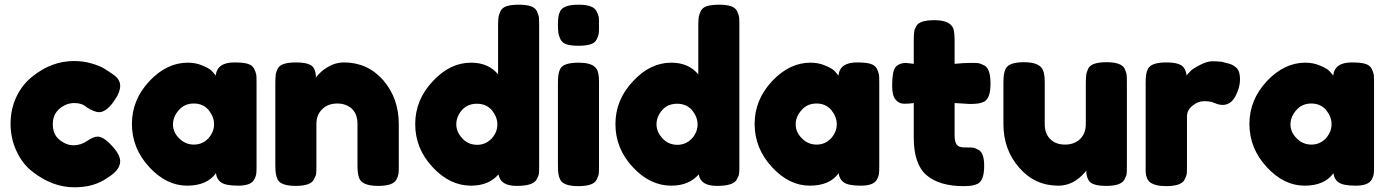

<svg xmlns="http://www.w3.org/2000/svg" viewBox="-20 -793 5914 818"><path d="M205 -264Q205 -306 234 -330Q262 -354 297 -354Q329 -354 348 -337Q382 -315 402 -315Q435 -315 471 -370Q492 -401 492 -428Q492 -453 466 -473Q459 -478 438 -492L422 -502Q406 -512 369 -523Q335 -533 295 -533Q200 -533 118 -467Q76 -434 51 -383Q25 -329 25 -266Q25 -202 51 -148Q76 -94 118 -62Q203 5 297 5Q381 5 437 -35Q492 -68 492 -106Q492 -129 469 -158Q425 -211 396 -211Q379 -211 352 -193Q324 -174 293 -174Q262 -174 233 -198Q205 -220 205 -264Z M899 -471Q891 -482 881 -492Q871 -502 842 -514Q814 -526 780 -526Q691 -526 617 -448Q542 -368 542 -265Q542 -161 616 -81Q689 -2 777 -2Q862 -2 900 -55Q903 -29 922 -16Q941 -2 995 -2Q1049 -2 1063 -28Q1071 -43 1072 -55Q1073 -62 1073 -89V-439Q1073 -466 1072 -474Q1070 -485 1063 -500Q1055 -515 1036 -521Q1017 -527 978 -527Q905 -527 899 -471ZM742 -324Q766 -352 806 -352Q845 -352 869 -324Q892 -295 892 -264Q892 -231 868 -204Q843 -177 806 -177Q769 -177 743 -204Q717 -230 717 -263Q717 -296 742 -324Z M1446 -527Q1406 -527 1371 -504Q1357 -496 1344 -483Q1329 -468 1326 -463Q1326 -488 1316 -504Q1302 -527 1241 -527Q1177 -527 1164 -502Q1157 -489 1155 -477Q1153 -461 1153 -443V-89Q1153 -69 1155 -55Q1157 -40 1163 -28Q1177 -1 1240 -1Q1303 -1 1317 -28Q1326 -44 1327 -54Q1328 -61 1328 -88V-265Q1328 -304 1353 -328Q1377 -352 1417 -352Q1455 -352 1480 -329Q1503 -306 1503 -265V-89Q1503 -54 1509 -38Q1519 -1 1591 -1Q1655 -1 1669 -28Q1676 -41 1678 -54Q1679 -61 1679 -88V-264Q1679 -374 1613 -451Q1546 -527 1446 -527Z M2113 -747Q2106 -732 2104 -721Q2102 -705 2102 -686V-476Q2061 -526 1987 -526Q1897 -526 1824 -447Q1749 -368 1749 -264Q1749 -160 1823 -81Q1896 -2 1987 -2Q2062 -2 2104 -50Q2111 -1 2182 -1Q2251 -1 2266 -28Q2275 -44 2276 -54Q2277 -61 2277 -88V-685Q2277 -712 2276 -720Q2274 -731 2267 -746Q2259 -761 2240 -767Q2221 -773 2190 -773Q2159 -773 2139 -767Q2121 -761 2113 -747ZM1950 -203Q1924 -231 1924 -263Q1924 -296 1948 -324Q1972 -351 2012 -351Q2052 -351 2076 -323Q2099 -294 2099 -263Q2099 -230 2075 -203Q2049 -176 2013 -176Q1975 -176 1950 -203Z M2357 -88Q2357 -67 2359 -53Q2361 -39 2367 -27Q2381 0 2444 0Q2507 0 2521 -26Q2530 -44 2531 -53Q2532 -60 2532 -87V-437Q2532 -459 2531 -466Q2529 -496 2513 -509Q2493 -526 2445 -526Q2381 -526 2367 -500Q2361 -488 2359 -474Q2357 -458 2357 -439ZM2522 -625Q2529 -638 2531 -651Q2532 -658 2532 -685Q2532 -712 2531 -720Q2530 -728 2521 -746Q2507 -773 2445 -773Q2381 -773 2367 -746Q2361 -735 2359 -721Q2357 -705 2357 -686Q2357 -666 2359 -652Q2361 -640 2368 -625Q2376 -610 2394 -604Q2413 -598 2445 -598Q2475 -598 2495 -604Q2515 -610 2522 -625Z M2966 -747Q2959 -732 2957 -721Q2955 -705 2955 -686V-476Q2914 -526 2840 -526Q2750 -526 2677 -447Q2602 -368 2602 -264Q2602 -160 2676 -81Q2749 -2 2840 -2Q2915 -2 2957 -50Q2964 -1 3035 -1Q3104 -1 3119 -28Q3128 -44 3129 -54Q3130 -61 3130 -88V-685Q3130 -712 3129 -720Q3127 -731 3120 -746Q3112 -761 3093 -767Q3074 -773 3043 -773Q3012 -773 2992 -767Q2974 -761 2966 -747ZM2803 -203Q2777 -231 2777 -263Q2777 -296 2801 -324Q2825 -351 2865 -351Q2905 -351 2929 -323Q2952 -294 2952 -263Q2952 -230 2928 -203Q2902 -176 2866 -176Q2828 -176 2803 -203Z M3552 -471Q3544 -482 3534 -492Q3524 -502 3495 -514Q3467 -526 3433 -526Q3344 -526 3270 -448Q3195 -368 3195 -265Q3195 -161 3269 -81Q3342 -2 3430 -2Q3515 -2 3553 -55Q3556 -29 3575 -16Q3594 -2 3648 -2Q3702 -2 3716 -28Q3724 -43 3725 -55Q3726 -62 3726 -89V-439Q3726 -466 3725 -474Q3723 -485 3716 -500Q3708 -515 3689 -521Q3670 -527 3631 -527Q3558 -527 3552 -471ZM3395 -324Q3419 -352 3459 -352Q3498 -352 3522 -324Q3545 -295 3545 -264Q3545 -231 3521 -204Q3496 -177 3459 -177Q3422 -177 3396 -204Q3370 -230 3370 -263Q3370 -296 3395 -324Z M4112 -350Q4131 -350 4147 -352Q4161 -354 4173 -360Q4200 -374 4200 -437Q4200 -500 4174 -514Q4156 -523 4148 -524Q4140 -525 4114 -525Q4086 -525 4047 -521V-619Q4047 -652 4042 -670Q4029 -707 3961 -707Q3897 -707 3884 -682Q3876 -668 3875 -658Q3873 -644 3873 -624V-521L3840 -525Q3816 -525 3800 -512Q3791 -504 3786 -486Q3781 -464 3781 -426Q3781 -385 3796 -368Q3810 -351 3832 -351Q3854 -351 3873 -354V-206Q3873 -94 3927 -47Q3982 0 4085 0Q4103 0 4119 -2Q4133 -4 4145 -10Q4173 -23 4173 -87Q4173 -140 4150 -154Q4134 -163 4124 -164Q4115 -165 4088 -165Q4064 -165 4056 -177Q4047 -189 4047 -216V-354Z M4489 -2Q4529 -2 4563 -24Q4578 -34 4590 -46Q4605 -61 4608 -66Q4608 -41 4618 -25Q4631 -1 4693 -1Q4755 -1 4770 -27Q4779 -43 4780 -53Q4781 -60 4781 -86V-440Q4781 -467 4780 -475Q4778 -486 4771 -501Q4757 -528 4694 -528Q4631 -528 4617 -502Q4610 -487 4608 -476Q4606 -460 4606 -441V-264Q4606 -225 4582 -201Q4557 -177 4518 -177Q4478 -177 4455 -200Q4431 -223 4431 -264V-439Q4431 -474 4425 -490Q4413 -528 4343 -528Q4279 -528 4265 -501Q4259 -489 4257 -475Q4255 -461 4255 -440V-265Q4255 -155 4322 -79Q4388 -2 4489 -2Z M5219 -521Q5198 -527 5184 -530Q5162 -532 5145 -532Q5122 -532 5090 -515Q5059 -499 5050 -488Q5038 -476 5035 -471Q5035 -487 5024 -504Q5009 -527 4949 -527Q4885 -527 4871 -500Q4865 -489 4863 -475Q4861 -459 4861 -440V-89V-60Q4863 -30 4879 -17Q4901 0 4948 0Q5011 0 5026 -26Q5035 -44 5036 -53Q5037 -60 5037 -87V-297Q5037 -324 5061 -343Q5083 -362 5111 -362Q5137 -362 5155 -354Q5173 -346 5189 -346Q5224 -346 5244 -384Q5263 -421 5263 -454Q5263 -486 5251 -501Q5236 -516 5219 -521Z M5660 -471Q5652 -482 5642 -492Q5632 -502 5603 -514Q5575 -526 5541 -526Q5452 -526 5378 -448Q5303 -368 5303 -265Q5303 -161 5377 -81Q5450 -2 5538 -2Q5623 -2 5661 -55Q5664 -29 5683 -16Q5702 -2 5756 -2Q5810 -2 5824 -28Q5832 -43 5833 -55Q5834 -62 5834 -89V-439Q5834 -466 5833 -474Q5831 -485 5824 -500Q5816 -515 5797 -521Q5778 -527 5739 -527Q5666 -527 5660 -471ZM5503 -324Q5527 -352 5567 -352Q5606 -352 5630 -324Q5653 -295 5653 -264Q5653 -231 5629 -204Q5604 -177 5567 -177Q5530 -177 5504 -204Q5478 -230 5478 -263Q5478 -296 5503 -324Z"/></svg>

Font: FredokaOneMacrons
Style: Regular
Weight: 500
Designer: ""
Foundry: ""
Version: ""